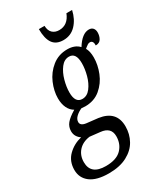

<svg xmlns="http://www.w3.org/2000/svg" viewBox="-274 -838 1017 1176"><g transform="rotate(-30 234.5 -250.0)"><path d="M-38 116Q-38 55 1.5 16Q41 -23 98 -37Q83 -46 73 -62Q63 -78 63 -99Q63 -130 82 -153.5Q101 -177 146 -204Q121 -218 107.5 -246.5Q94 -275 94 -314Q94 -365 117 -419Q140 -473 185.5 -509.5Q231 -546 293 -546Q347 -546 376 -514Q420 -585 468 -585Q487 -585 497 -573.5Q507 -562 507 -543Q507 -518 495.5 -498.5Q484 -479 457 -479Q458 -495 452.5 -504.5Q447 -514 435 -514Q426 -514 418.5 -509Q411 -504 404 -498.5Q397 -493 395 -491Q410 -465 410 -422Q410 -370 388.5 -316Q367 -262 323 -225Q279 -188 215 -188Q205 -188 189 -190Q165 -180 147 -163Q129 -146 129 -126Q129 -100 169 -95L249 -86Q367 -69 367 41Q367 95 342 140Q317 185 265 212.5Q213 240 136 240Q50 240 6 206.5Q-38 173 -38 116ZM329 -428Q329 -502 280 -502Q246 -502 222 -470.5Q198 -439 185.5 -394Q173 -349 173 -310Q173 -236 223 -236Q257 -236 281 -267.5Q305 -299 317 -343.5Q329 -388 329 -428ZM288 65Q288 1 216 -6L144 -14Q93 -7 64.5 25Q36 57 36 104Q36 192 142 192Q217 192 252.5 156Q288 120 288 65ZM205 -740H245Q246 -706 264 -689Q282 -672 311 -672Q373 -672 400 -740H440Q427 -681 391.5 -643.5Q356 -606 303 -606Q252 -606 228.5 -639.5Q205 -673 205 -740Z"/></g></svg>

Font: Noto Serif Cond
Style: Italic
Weight: 400
Width: 3
Italic angle: -12°
Designer: Monotype Design Team
Foundry: Monotype Imaging Inc.
Version: Version 1.001